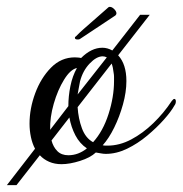

<svg xmlns="http://www.w3.org/2000/svg" viewBox="-60 -465 532 559"><path d="M-40 74 42 -32Q34 -47 30 -66Q26 -85 26 -105Q26 -149 42.5 -193.5Q59 -238 88.5 -268Q118 -298 158 -298Q160 -298 167 -297.5Q174 -297 176 -296Q206 -326 238 -326Q253 -326 267 -318L348 -422H376L284 -304Q308 -278 308 -229Q308 -197 298 -161Q288 -125 272.5 -93.5Q257 -62 239 -42Q243 -41 246 -41Q249 -41 253 -41Q288 -41 322 -59Q356 -77 386.5 -106.5Q417 -136 440 -171Q445 -177 447 -177Q452 -177 452 -170Q452 -163 448 -158Q438 -140 417 -116.5Q396 -93 368.5 -70Q341 -47 310 -32Q279 -17 248 -17Q241 -17 233.5 -18.5Q226 -20 219 -21Q203 -6 173 3.5Q143 13 119 13Q99 13 83 6Q67 -1 56 -13L-12 74ZM166 -190 251 -298Q245 -301 239 -301Q221 -301 201 -280Q181 -259 173 -228Q171 -219 169.5 -209.5Q168 -200 166 -190ZM211 -51Q240 -83 256 -133Q272 -183 272 -229Q272 -235 272 -241Q272 -247 271 -252Q269 -270 265 -280L166 -153Q168 -120 178.5 -91.5Q189 -63 211 -51ZM86 -87 139 -156Q139 -185 145 -214.5Q151 -244 164 -267Q145 -263 126.5 -233Q108 -203 96.5 -163Q85 -123 86 -87ZM139 -13Q168 -13 193 -33Q172 -47 159.5 -71Q147 -95 142 -123L90 -56Q95 -37 107 -25Q119 -13 139 -13ZM166 -350Q158 -350 158 -355Q158 -358 161 -359Q166 -364 171.5 -369.5Q177 -375 183 -380L256 -444Q257 -445 260 -445Q266 -445 272.5 -438.5Q279 -432 279 -426Q279 -423 276 -420L172 -351Q170 -350 166 -350Z"/></svg>

Font: Gwendolyn
Style: Bold
Weight: 700
Designer: Robert E. Leuschke
Foundry: Robert E. Leuschke
Version: Version 1.010; ttfautohint (v1.8.3)